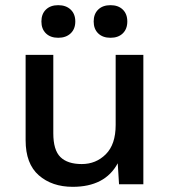

<svg xmlns="http://www.w3.org/2000/svg" viewBox="-20 -712 658 742"><path d="M157.5 -675Q175 -692 205 -692Q235 -692 253 -675Q271 -658 271 -629Q271 -600 253 -583Q235 -566 205 -566Q175 -566 157.5 -583Q140 -600 140 -629Q140 -658 157.5 -675ZM359.5 -675Q377 -692 407 -692Q437 -692 454.5 -675Q472 -658 472 -629Q472 -600 454.5 -583Q437 -566 407 -566Q377 -566 359.5 -583Q342 -600 342 -629Q342 -658 359.5 -675ZM261 10Q181 10 130 -34.5Q79 -79 79 -170V-500H186V-197Q186 -132 213.5 -105Q241 -78 296 -78Q351 -78 389 -116Q427 -154 427 -229V-500H534V0H440L435 -81Q386 10 261 10Z"/></svg>

Font: Elaine Sans Medium
Style: Regular
Weight: 500
Designer: Wei Huang
Foundry: Wei Huang
Version: Version 2.001;PS 002.001;hotconv 1.0.88;makeotf.lib2.5.64775